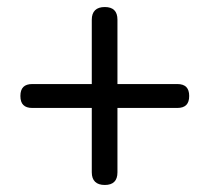

<svg xmlns="http://www.w3.org/2000/svg" viewBox="-20 -642 595 546"><path d="M314 -512V-586C314 -610 302 -622 278 -622C254 -622 241 -610 241 -586V-403H72C49 -403 38 -392 38 -369C38 -346 49 -335 72 -335H241V-152C241 -128 254 -116 278 -116C302 -116 314 -128 314 -152V-335H416H484C507 -335 518 -346 518 -369C518 -392 507 -403 484 -403H314Z"/></svg>

Font: GenSenRounded2 TW R
Style: Regular
Weight: 400
Version: Version 2.100;PS 2.1;hotconv 16.6.51;makeotf.lib2.5.65220 DE